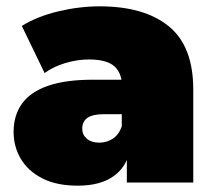

<svg xmlns="http://www.w3.org/2000/svg" viewBox="-20 -577 679 607"><path d="M381 0V-71Q366 -39 339 -20Q297 10 226 10Q159 10 114 -13Q69 -36 46 -74.5Q23 -113 23 -160Q23 -213 50 -250Q77 -287 132.5 -306Q188 -325 273 -325H364Q359 -352 341 -368Q316 -389 261 -389Q224 -389 186 -377.5Q148 -366 121 -346L49 -495Q97 -525 164 -541Q231 -557 295 -557Q436 -557 513.5 -494Q591 -431 591 -294V0ZM365 -216H309Q273 -216 256.5 -204.5Q240 -193 240 -170Q240 -151 254.5 -138.5Q269 -126 294 -126Q317 -126 336.5 -138.5Q356 -151 365 -178Z"/></svg>

Font: Montserrat Thin Black
Style: Regular
Weight: 900
Version: Version 9.000